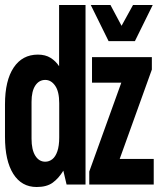

<svg xmlns="http://www.w3.org/2000/svg" viewBox="-20 -740 640 770"><path d="M127 10Q66.5 10 33.2 -42.8Q0 -95.5 0 -191V-321.5Q0 -417 34.8 -469Q69.5 -521 132 -521Q162 -521 182.8 -508Q203.5 -495 217 -474.5V-720H323V0H247L234 -55.5Q215.5 -25 191.5 -7.5Q167.5 10 127 10ZM161.5 -91.5Q177 -91.5 189.8 -101.5Q202.5 -111.5 210 -133.2Q217.5 -155 217.5 -189V-326Q217.5 -373 201.2 -396.2Q185 -419.5 161.5 -419.5Q136.5 -419.5 121.5 -396.8Q106.5 -374 106.5 -331.5V-184Q106.5 -139.5 121.5 -115.5Q136.5 -91.5 161.5 -91.5ZM338 0V-52L466.5 -408.5H349V-511H589V-461L460 -102.5H596.5V0ZM415.5 -575 344 -720H423L467.5 -636.5L513.5 -720H592.5L521 -575Z"/></svg>

Font: Chivo Mono Medium
Style: Regular
Weight: 500
Monospace: yes
Designer: Hector Gatti
Foundry: Omnibus-Type
Version: Version 1.008